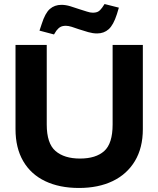

<svg xmlns="http://www.w3.org/2000/svg" viewBox="-20 -923 786 953"><path d="M372 10Q275 10 204 -24Q133 -58 95 -123.5Q57 -189 57 -282V-700H212V-305Q212 -211 255.5 -173.5Q299 -136 377 -136Q456 -136 497.5 -173.5Q539 -211 539 -305V-700H689V-282Q689 -189 649.5 -123.5Q610 -58 539 -24Q468 10 372 10ZM248 -752 176 -771 187 -804Q204 -858 227.5 -878.5Q251 -899 285 -899Q306 -899 329 -892Q352 -885 375 -877Q395 -871 411.5 -865.5Q428 -860 440 -860Q457 -860 467 -865.5Q477 -871 487 -885L499 -903L570 -885L560 -852Q543 -799 519.5 -778Q496 -757 462 -757Q441 -757 418 -763.5Q395 -770 371 -778Q352 -785 335.5 -790Q319 -795 307 -795Q291 -795 280.5 -789.5Q270 -784 260 -771Z"/></svg>

Font: REM SemiBold
Style: Regular
Weight: 600
Designer: Octavio Pardo
Foundry: Ashler Design
Version: Version 1.005;gftools[0.9.28]